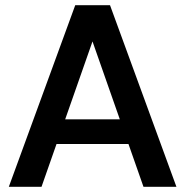

<svg xmlns="http://www.w3.org/2000/svg" viewBox="-20 -720 714 740"><path d="M14 0 270 -700H404L660 0H533L311 -633H362L140 0ZM132 -165 165 -260H509L542 -165Z"/></svg>

Font: Host Grotesk Light SemiBold
Style: Regular
Weight: 600
Version: Version 1.003